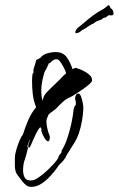

<svg xmlns="http://www.w3.org/2000/svg" viewBox="-20 -684 463 749"><path d="M102 45Q91 45 83.5 39.5Q76 34 69 26Q56 9 47 -3Q38 -15 38 -39V-70Q38 -79 43 -97.5Q48 -116 55.5 -134Q63 -152 69 -158Q78 -187 90 -215Q102 -243 121 -266Q111 -290 108 -315.5Q105 -341 105 -367Q105 -375 105.5 -381.5Q106 -388 107 -396L110 -400L111 -401V-405Q110 -406 110 -408Q110 -412 113 -421Q116 -430 118.5 -439Q121 -448 121 -449Q121 -451 125 -452L130 -454Q131 -455 135 -457L138 -459Q147 -471 164.5 -476Q182 -481 196 -481Q226 -481 240.5 -460.5Q255 -440 263 -414Q270 -419 277 -419Q280 -419 282 -417Q298 -413 318.5 -400Q339 -387 339 -372V-370Q339 -365 329 -356Q319 -347 305.5 -337.5Q292 -328 279.5 -320Q267 -312 262 -309Q255 -305 248 -302Q244 -301 241 -298.5Q238 -296 234 -294Q229 -290 224.5 -286Q220 -282 215 -277L206 -268Q203 -265 201 -262.5Q199 -260 196 -258Q194 -256 189.5 -253Q185 -250 180 -246Q168 -238 167 -231Q166 -230 163.5 -222.5Q161 -215 161 -212Q161 -201 164 -185.5Q167 -170 173 -156Q176 -148 173 -138.5Q170 -129 162 -135Q154 -143 148 -156Q142 -169 141 -175Q140 -177 142 -178Q144 -179 142 -181L140 -183Q139 -184 139 -186Q139 -186 137 -188Q129 -180 120 -161.5Q111 -143 107 -133L101 -119Q96 -108 94 -108Q90 -108 90 -113V-114Q90 -120 93 -127L99 -143Q94 -135 90.5 -125.5Q87 -116 87 -113V-112L88 -110Q88 -109 89 -108V-104Q88 -104 88 -102Q86 -92 83 -82Q80 -72 77 -62Q70 -44 70 -20Q70 -4 76 8Q82 20 99 20Q108 20 115 17Q123 14 138.5 2.5Q154 -9 170 -24.5Q186 -40 197.5 -54Q209 -68 209 -75Q212 -80 217 -85.5Q222 -91 220 -96Q233 -116 242.5 -144.5Q252 -173 258.5 -203Q265 -233 267 -256Q269 -264 270 -267Q272 -271 273 -272L274 -273Q276 -275 276 -279Q276 -281 276 -284Q276 -287 275 -290Q273 -296 273 -301Q273 -305 276 -312Q279 -319 285 -319Q292 -319 296 -308Q300 -297 302.5 -284.5Q305 -272 305 -265Q305 -242 300 -213.5Q295 -185 287 -162Q280 -143 271.5 -129Q263 -115 252 -98L242 -82L238 -75Q237 -76 236.5 -71.5Q236 -67 234 -67Q233 -67 232.5 -65.5Q232 -64 231 -63Q226 -55 219 -49Q215 -45 211.5 -41.5Q208 -38 206 -34Q195 -18 178.5 0.5Q162 19 142.5 32Q123 45 102 45ZM146 -292 147 -294 149 -302Q152 -315 171 -333Q190 -351 202 -363Q211 -371 220 -381Q229 -391 238 -398Q236 -406 229.5 -419Q223 -432 215.5 -442.5Q208 -453 201 -453Q190 -453 181 -444L179 -442Q178 -439 175 -439L170 -436Q170 -435 169 -435V-433Q165 -424 160 -414Q157 -410 155.5 -406.5Q154 -403 153 -401Q148 -384 144.5 -366Q141 -348 141 -330Q141 -320 142 -310.5Q143 -301 146 -292ZM277 -554Q277 -553 275.5 -555.5Q274 -558 273 -558L277 -568Q282 -575 289 -580Q296 -585 303 -591Q322 -608 342 -623Q362 -638 385 -650L397 -659Q398 -660 399 -661Q400 -662 401 -663Q406 -665 408 -659.5Q410 -654 413 -651Q420 -647 421.5 -639.5Q423 -632 423 -632Q424 -632 422 -628Q420 -624 416 -624Q412 -624 407 -624.5Q402 -625 394 -617Q393 -615 391 -615.5Q389 -616 387 -615Q383 -614 380.5 -611.5Q378 -609 374 -607Q370 -605 365.5 -604Q361 -603 356 -600Q351 -598 347 -594Q343 -590 337 -590V-589Q336 -589 336 -588Q336 -587 336 -587Q332 -587 322 -579.5Q312 -572 307 -570Q307 -569 306.5 -569Q306 -569 306 -569Q301 -568 296.5 -563.5Q292 -559 287 -557Q284 -556 281.5 -555.5Q279 -555 277 -554Z"/></svg>

Font: Water Brush
Style: Regular
Weight: 400
Designer: Robert E. Leuschke
Foundry: Robert E. Leuschke
Version: Version 1.010; ttfautohint (v1.8.4.7-5d5b)